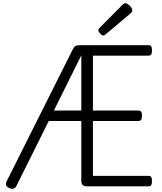

<svg xmlns="http://www.w3.org/2000/svg" viewBox="-20 -1155 1004 1190"><path d="M900 0H520Q502 0 493 -8Q484 -16 484 -32V-405H282L81 -1Q74 11 63 14Q52 17 36 10Q22 3 18 -7Q14 -17 20 -29L430 -847Q439 -865 448 -870Q457 -875 479 -875H900Q912 -875 917 -868Q922 -861 922 -843Q922 -825 917 -817.5Q912 -810 900 -810H556V-470H837Q849 -470 854.5 -463Q860 -456 860 -438Q860 -420 854.5 -412.5Q849 -405 837 -405H556V-65H900Q912 -65 917 -58Q922 -51 922 -33Q922 -15 917 -7.5Q912 0 900 0ZM314 -470H484V-812ZM621 -935Q612 -935 601 -946.5Q590 -958 590 -966Q590 -970 590.5 -973Q591 -976 596 -981L739 -1125Q744 -1129 747.5 -1132Q751 -1135 756 -1135Q764 -1135 774.5 -1127.5Q785 -1120 792.5 -1110Q800 -1100 800 -1092Q800 -1086 798 -1082Q796 -1078 789 -1072L637 -944Q632 -940 628 -937.5Q624 -935 621 -935Z"/></svg>

Font: Playwrite GB S Light
Style: Regular
Weight: 300
Designer: Veronika Burian, José Scaglione
Foundry: TypeTogether
Version: Version 1.002